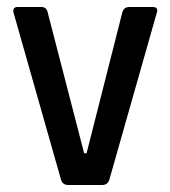

<svg xmlns="http://www.w3.org/2000/svg" viewBox="-20 -530 488 550"><path d="M31 -510H98Q114 -510 117 -493L221 -91H228L330 -493Q334 -510 351 -510H417Q435 -510 429 -493L294 -18Q290 0 272 0H176Q158 0 154 -18L19 -493Q15 -510 31 -510Z"/></svg>

Font: Rajdhani SemiBold
Style: Regular
Weight: 600
Designer: Satya Rajpurohit, Jyotish Sonowal
Foundry: Indian Type Foundry
Version: Version 1.201 February 1, 2022